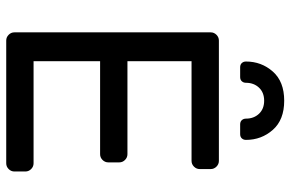

<svg xmlns="http://www.w3.org/2000/svg" viewBox="-182 -774 955 632"><g transform="rotate(90 296.0 -457.5)"><path d="M201 -770H233Q242 -770 247 -775.5Q252 -781 252 -789Q252 -815 268 -832Q284 -849 311 -849Q338 -849 354 -832Q370 -815 370 -789Q370 -781 375 -775.5Q380 -770 389 -770H421Q430 -770 435 -775.5Q440 -781 440 -789Q440 -840 407 -877.5Q374 -915 311 -915Q248 -915 215 -877.5Q182 -840 182 -789Q182 -781 187 -775.5Q192 -770 201 -770ZM181 -309H487Q498 -309 506 -317Q514 -325 514 -336V-372Q514 -383 506 -391Q498 -399 487 -399H181V-610H509Q520 -610 528 -618Q536 -626 536 -637V-673Q536 -684 528 -692Q520 -700 509 -700H113Q102 -700 94 -692Q86 -684 86 -673V-27Q86 -16 94 -8Q102 0 113 0H517Q528 0 536 -8Q544 -16 544 -27V-63Q544 -74 536 -82Q528 -90 517 -90H181Z"/></g></svg>

Font: Contemporary
Style: Regular
Weight: 400
Designer: Victor Tran
Foundry: Victor Tran
Version: Version 1.100